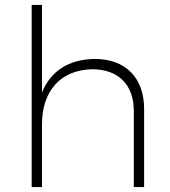

<svg xmlns="http://www.w3.org/2000/svg" viewBox="-20 -762 694 782"><path d="M365 -522C260 -520 186 -473 151 -385V-742H109V0H151V-255C151 -391 226 -477 355 -480C462 -480 525 -417 525 -310V0H567V-318C567 -445 492 -522 365 -522Z"/></svg>

Font: Montserrat ExtraLight
Style: Regular
Weight: 250
Designer: Julieta Ulanovsky
Foundry: Julieta Ulanovsky
Version: Version 4.000